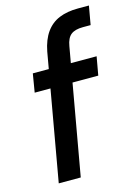

<svg xmlns="http://www.w3.org/2000/svg" viewBox="-111 -781 601 843"><g transform="rotate(-15 189.5 -360.0)"><path d="M49 0 150 -572Q160 -624 183.5 -657Q207 -690 243.5 -705Q280 -720 329 -720H379L364 -635H329Q293 -635 274.5 -620.5Q256 -606 250 -570L149 0ZM50 -412 64 -496H354L339 -412Z"/></g></svg>

Font: DM Sans 24pt Medium
Style: Italic
Weight: 500
Italic angle: -10°
Designer: Colophon Foundry, Jonny Pinhorn
Foundry: Colophon Foundry
Version: Version 4.004;gftools[0.9.30]